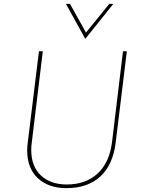

<svg xmlns="http://www.w3.org/2000/svg" viewBox="-20 -968 735 996"><path d="M145 -230Q142 -209 142 -191Q142 -105 192 -58Q242 -11 326 -11Q425 -11 486.5 -68Q548 -125 561 -230L618 -702H638L580 -228Q566 -113 500.5 -52.5Q435 8 324 8Q232 8 176.5 -43.5Q121 -95 121 -188Q121 -207 124 -228L182 -702H202ZM568 -948 423 -767H422L322 -948H343L426 -799L547 -948Z"/></svg>

Font: Josefin Sans Thin
Style: Italic
Weight: 200
Italic angle: -7°
Designer: Santiago Orozco
Foundry: Typemade
Version: Version 2.000